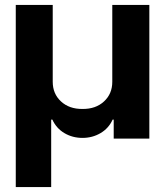

<svg xmlns="http://www.w3.org/2000/svg" viewBox="-20 -566 674 784"><path d="M44.4 197.8V-545.9H195.3V-231.9Q195.3 -183.1 229 -151.9Q262.7 -120.6 316.9 -121.1Q371.1 -120.6 404.8 -151.9Q438.5 -183.1 438.5 -231.9V-545.9H589.8V0H444.3V-77.6H439.9Q423.8 -42 390.6 -22.5Q357.4 -2.9 316.9 -2.9Q275.9 -2.9 242.9 -22.5Q210 -42 193.8 -77.6H189V197.8Z"/></svg>

Font: Inter Tight
Style: Bold
Weight: 700
Designer: Rasmus Andersson
Foundry: rsms
Version: Version 3.004; ttfautohint (v1.8.4.7-5d5b)